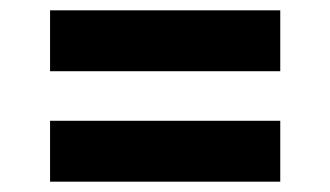

<svg xmlns="http://www.w3.org/2000/svg" viewBox="-20 -526 640 372"><path d="M523 -388H77V-506H523ZM523 -174H77V-292H523Z"/></svg>

Font: Iosevka SS04 Heavy Extended
Style: Regular
Weight: 900
Width: 7
Monospace: yes
Designer: Belleve Invis
Foundry: Belleve Invis
Version: Version 19.0.0; ttfautohint (v1.8.4)